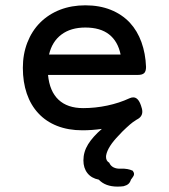

<svg xmlns="http://www.w3.org/2000/svg" viewBox="-20 -482 640 726"><path d="M471.2 -396Q499.5 -365.2 514.9 -322.5Q530.3 -279.8 532.2 -229Q532.2 -212.4 525.1 -205.6Q518.1 -198.7 501.5 -198.7H161.6Q167.5 -136.7 201.2 -105Q234.9 -73.2 294.4 -73.2Q340.3 -73.2 385.5 -82.8Q430.7 -92.3 469.7 -110.4Q477.1 -113.8 483.9 -113.8Q502.9 -113.8 513.2 -82.5Q518.1 -69.8 518.1 -59.6Q518.1 -40 497.1 -29.8Q495.1 -28.8 482.4 -20Q473.1 -13.2 457.3 1.5Q441.4 16.1 429.7 29.3Q387.2 72.8 381.3 105.5Q380.9 107.4 380.9 111.3Q380.9 126.5 393.1 133.3Q397.9 145 409.4 150.9Q420.9 156.7 437.5 155.8Q463.4 154.8 481.9 163.6Q486.8 170.4 486.8 175.8Q486.8 179.7 484.9 183.3Q482.9 187 479.7 191.2Q476.6 195.3 475.1 197.3Q472.2 207.5 465.6 213.4Q459 219.2 446.8 222.2Q435.1 223.6 424.3 223.6Q378.4 223.6 353.5 197.3Q325.7 191.9 310.5 172.6Q295.4 153.3 295.4 124.5Q295.4 92.3 313.2 63.5Q331.1 34.7 365.2 5.4Q326.7 10.7 291.5 10.7Q238.3 10.7 196 -5.9Q153.8 -22.5 125 -53.7Q96.2 -84.5 81.3 -128.2Q66.4 -171.9 66.4 -225.6Q66.4 -277.3 83.5 -321.3Q100.6 -365.2 131.8 -396.5Q163.6 -428.2 207 -445.1Q250.5 -461.9 302.7 -461.9Q356.4 -461.9 398.9 -444.8Q441.4 -427.7 471.2 -396ZM436 -275.9Q425.8 -325.7 392.6 -351.8Q359.4 -377.9 302.7 -377.9Q247.6 -377.9 212.2 -351.3Q176.8 -324.7 165.5 -275.9Z"/></svg>

Font: Courier Prime Medium
Style: Regular
Weight: 500
Designer: Alan Dague-Greene
Foundry: Quote-Unquote Apps
Version: Version 1.202